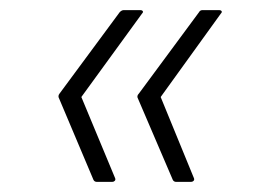

<svg xmlns="http://www.w3.org/2000/svg" viewBox="-20 -453 503 380"><path d="M172 -93Q167 -93 165 -97L97 -258Q94 -263 98 -268L217 -429Q221 -433 225 -433H258Q261 -433 262.5 -431Q264 -429 261 -426L141 -261L208 -100Q209 -97 207 -95Q205 -93 202 -93ZM329 -93Q324 -93 322 -97L253 -258Q250 -263 255 -268L374 -429Q376 -433 381 -433H414Q417 -433 418.5 -431Q420 -429 417 -426L298 -261L364 -100Q365 -97 363 -95Q361 -93 358 -93Z"/></svg>

Font: Sofia Sans ExtraLight
Style: Italic
Weight: 250
Italic angle: -9°
Version: Version 4.100-B